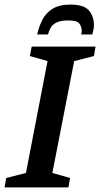

<svg xmlns="http://www.w3.org/2000/svg" viewBox="-33 -816 436 836"><path d="M-13 0 -6 -41 80 -63 174 -550 97 -572 105 -613H383L376 -572L290 -550L195 -63L272 -41L265 0ZM129 -666Q136 -699 151 -729Q166 -759 195.5 -777.5Q225 -796 274 -796Q333 -796 354.5 -770Q376 -744 376 -707Q376 -698 374 -687Q372 -676 369 -666H320Q322 -670 322.5 -674.5Q323 -679 323 -683Q322 -701 312 -714Q302 -727 264 -727Q231 -727 213 -718Q195 -709 187.5 -695Q180 -681 176 -666Z"/></svg>

Font: Manuale SemiBold
Style: Italic
Weight: 600
Italic angle: -11°
Designer: Eduardo Tunni / Pablo Cosgaya
Foundry: Eduardo Tunni / Pablo Cosgaya
Version: Version 1.002